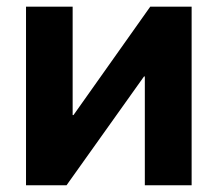

<svg xmlns="http://www.w3.org/2000/svg" viewBox="-20 -549 644 569"><path d="M547.9 0H409.2V-322.3H406.7L177.2 0H57.1V-529.3H195.3V-208H197.8L425.3 -529.3H547.9Z"/></svg>

Font: Inter Cardless Tabular Bold
Style: Bold
Weight: 700
Designer: Rasmus Andersson
Foundry: rsms
Version: Version 4.000;git-4fc901f